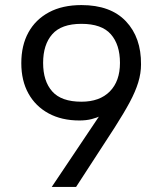

<svg xmlns="http://www.w3.org/2000/svg" viewBox="-20 -737 641 757"><path d="M536 -483Q536 -448 525 -412Q514 -376 491.5 -334Q469 -292 432 -234L280 0H184L410 -337L416 -301Q400 -291 381.5 -282Q363 -273 341.5 -267.5Q320 -262 293 -262Q223 -262 171.5 -290Q120 -318 92 -368.5Q64 -419 64 -488Q64 -558 92 -609Q120 -660 173 -688.5Q226 -717 301 -717Q416 -717 476.5 -653Q537 -589 536 -483ZM453 -489Q453 -561 417 -602Q381 -643 301 -643Q222 -643 186 -602Q150 -561 150 -489Q150 -417 186 -376.5Q222 -336 301 -336Q373 -336 413 -376.5Q453 -417 453 -489Z"/></svg>

Font: 42dot Sans Light
Style: Regular
Weight: 400
Version: Version 1.000